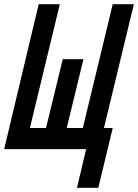

<svg xmlns="http://www.w3.org/2000/svg" viewBox="-33 -713 660 918"><path d="M335 185 379 0H-13L152 -693H253L110 -101H187L267 -430H366L286 -101H363L506 -693H607L464 -101H506L437 185Z"/></svg>

Font: Ubuntu Sans Mono SemiBold
Style: Italic
Weight: 600
Italic angle: -13.5°
Monospace: yes
Designer: Dalton Maag Ltd
Foundry: Dalton Maag Ltd
Version: Version 1.006